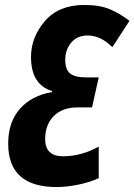

<svg xmlns="http://www.w3.org/2000/svg" viewBox="-20 -744 542 774"><path d="M378 -26V-153Q307 -114 235 -114Q162 -114 162 -183Q162 -241 196.5 -276Q231 -311 293 -311H351L378 -432H327Q283 -432 263 -447.5Q243 -463 243 -504Q243 -543 267 -572Q291 -601 334 -601Q385 -601 433 -554L502 -660Q464 -689 423.5 -706.5Q383 -724 319 -724Q217 -724 161 -659Q105 -594 105 -514Q105 -403 190 -377V-373Q108 -359 60.5 -305.5Q13 -252 13 -165Q13 10 208 10Q248 10 295 0.5Q342 -9 378 -26Z"/></svg>

Font: Noto Sans UI Condensed ExtraBold
Style: Italic
Weight: 800
Width: 3
Designer: Monotype Design Team
Foundry: Monotype Imaging Inc.
Version: 1.001